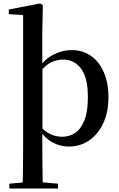

<svg xmlns="http://www.w3.org/2000/svg" viewBox="-20 -833 692 1112"><path d="M111 259Q112 221 112.5 179Q113 137 113.5 95.5Q114 54 114 19V-746L31 -751V-778L212 -813L228 -804L225 -647V-454L226 -443V-80L225 -68V19Q225 54 225.5 95.5Q226 137 226.5 179Q227 221 228 259ZM378 16Q330 16 284 -8.5Q238 -33 200 -92H194L210 -104Q242 -70 273 -55.5Q304 -41 341 -41Q383 -41 416 -63.5Q449 -86 469 -136.5Q489 -187 489 -270Q489 -383 449.5 -435.5Q410 -488 345 -488Q312 -488 278.5 -473Q245 -458 206 -411L192 -425H195Q234 -488 287 -515.5Q340 -543 395 -543Q457 -543 505 -510.5Q553 -478 580.5 -416.5Q608 -355 608 -270Q608 -182 577.5 -118Q547 -54 495 -19Q443 16 378 16ZM34 259V231L142 221H205L316 231V259Z"/></svg>

Font: Noto Serif TC SemiBold
Style: Regular
Weight: 600
Version: Version 2.002-H1;hotconv 1.1.0;makeotfexe 2.6.0